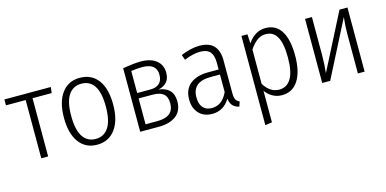

<svg xmlns="http://www.w3.org/2000/svg" viewBox="-71 -921 3041 1513"><g transform="rotate(-15 1450.0 -164.5)"><path d="M380 -475H224V0H168V-475H7V-523H386Z M825 -263Q825 -134 771 -61.5Q717 11 623 11Q529 11 476 -60.5Q423 -132 423 -261Q423 -390 476.5 -462Q530 -534 624 -534Q719 -534 772 -464Q825 -394 825 -263ZM482 -261Q482 -148 518.5 -92Q555 -36 623 -36Q691 -36 728 -92Q765 -148 765 -263Q765 -376 729 -431Q693 -486 624 -486Q556 -486 519 -430.5Q482 -375 482 -261Z M1320 -156Q1320 -78 1268 -39Q1216 0 1128 0H975V-518Q1067 -534 1121 -534Q1203 -534 1248.5 -497Q1294 -460 1294 -397Q1294 -305 1201 -284Q1258 -278 1289 -246Q1320 -214 1320 -156ZM1031 -481V-301H1140Q1186 -301 1212 -324.5Q1238 -348 1238 -395Q1238 -488 1122 -488Q1082 -488 1031 -481ZM1262 -156Q1262 -209 1233 -233Q1204 -257 1145 -257H1031V-46H1128Q1262 -46 1262 -156Z M1794 -28 1781 11Q1747 3 1729 -16.5Q1711 -36 1706 -74Q1655 11 1561 11Q1493 11 1453 -32Q1413 -75 1413 -145Q1413 -227 1466 -270.5Q1519 -314 1615 -314H1699V-370Q1699 -430 1674 -458.5Q1649 -487 1593 -487Q1537 -487 1463 -457L1448 -499Q1531 -534 1600 -534Q1679 -534 1717 -493Q1755 -452 1755 -374V-107Q1755 -71 1764 -54Q1773 -37 1794 -28ZM1699 -130V-273H1622Q1473 -273 1473 -147Q1473 -92 1498.5 -63Q1524 -34 1570 -34Q1655 -34 1699 -130Z M2310 -264Q2310 -134 2263.5 -61.5Q2217 11 2131 11Q2089 11 2055 -8Q2021 -27 1997 -60V197L1941 205V-523H1990L1994 -448Q2052 -534 2139 -534Q2223 -534 2266.5 -465Q2310 -396 2310 -264ZM2251 -264Q2251 -378 2220.5 -432.5Q2190 -487 2129 -487Q2088 -487 2056.5 -463Q2025 -439 1997 -397V-117Q2046 -37 2121 -37Q2184 -37 2217.5 -93.5Q2251 -150 2251 -264Z M2806 0H2751V-329Q2751 -383 2759 -458L2525 0H2460V-523H2516V-212Q2516 -139 2508 -67L2741 -523H2806Z"/></g></svg>

Font: Fira Sans Condensed Light
Style: Regular
Weight: 300
Width: 3
Designer: bBox Type GmbH & Carrois Corporate GbR & Edenspiekermann AG
Foundry: bBox Type GmbH & Carrois Corporate GbR & Edenspiekermann AG
Version: Version 4.301